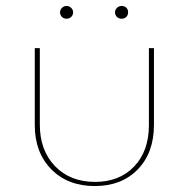

<svg xmlns="http://www.w3.org/2000/svg" viewBox="-20 -621 635 646"><path d="M182 -580Q182 -588 188.5 -594.5Q195 -601 204 -601Q213 -601 219.5 -594.5Q226 -588 226 -580Q226 -570 219.5 -564Q213 -558 204 -558Q195 -558 188.5 -564Q182 -570 182 -580ZM367 -580Q367 -588 373.5 -594.5Q380 -601 389 -601Q399 -601 405 -595Q411 -589 411 -580Q411 -570 405 -564Q399 -558 389 -558Q380 -558 373.5 -564Q367 -570 367 -580ZM97 -200V-459H114V-202Q114 -115 165 -62Q216 -9 300 -9Q382 -9 431.5 -61Q481 -113 481 -200V-459H498V-201Q498 -107 443.5 -51Q389 5 299 5Q208 5 152.5 -51.5Q97 -108 97 -200Z"/></svg>

Font: Ysabeau SC Thin
Style: Regular
Weight: 200
Designer: Christian Thalmann (Catharsis Fonts)
Version: Version 0.003